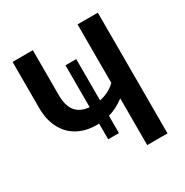

<svg xmlns="http://www.w3.org/2000/svg" viewBox="-163 -842 941 975"><g transform="rotate(-30 307.5 -354.0)"><path d="M423.1 -707.7H542.1V0H423.1V-273.8Q374.4 -237.9 329.2 -226.2V-124.6H266.2V-216.4H253.3Q188.7 -216.4 141.3 -242.8Q93.8 -269.2 67.9 -319.2Q42.1 -369.2 42.1 -437.9V-707.7H161V-444.6Q161 -381.5 187.2 -349.5Q213.3 -317.4 266.2 -312.8V-558.5H329.2V-316.4Q383.1 -326.7 423.1 -364.6Z"/></g></svg>

Font: Fira Code Fixed Medium
Style: Regular
Weight: 500
Monospace: yes
Designer: Carrois Corporate, Edenspiekermann AG, Nikita Prokopov
Foundry: Carrois Corporate, Edenspiekermann AG, Nikita Prokopov
Version: Version 5.002